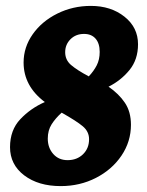

<svg xmlns="http://www.w3.org/2000/svg" viewBox="-20 -619 500 651"><path d="M132 -273Q60 -327 60 -407Q60 -459 91 -503Q122 -547 174.5 -573Q227 -599 288 -599Q356 -599 402 -562.5Q448 -526 448 -469Q448 -417 419 -381.5Q390 -346 348 -325Q383 -301 403.5 -270.5Q424 -240 424 -196Q424 -139 392 -91.5Q360 -44 305.5 -16Q251 12 186 12Q110 12 62 -24.5Q14 -61 14 -120Q14 -178 49 -215Q84 -252 132 -273ZM281 -360Q298 -378 308 -397.5Q318 -417 318 -443Q318 -472 304 -488Q290 -504 265 -504Q237 -504 219 -486Q201 -468 201 -442Q201 -416 220.5 -399Q240 -382 281 -360ZM282 -147Q282 -173 260.5 -191Q239 -209 189 -237Q168 -218 155 -197.5Q142 -177 142 -149Q142 -118 160.5 -97Q179 -76 209 -76Q241 -76 261.5 -96Q282 -116 282 -147Z"/></svg>

Font: Alegreya SC ExtraBold
Style: Italic
Weight: 800
Italic angle: -7°
Designer: Juan Pablo del Peral
Foundry: Huerta Tipografica
Version: Version 2.007; ttfautohint (v1.6)